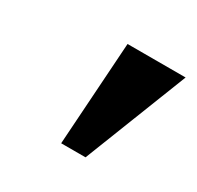

<svg xmlns="http://www.w3.org/2000/svg" viewBox="-78 -802 476 464"><g transform="rotate(30 160.0 -570.0)"><path d="M139 -426H207L320 -714H158Z"/></g></svg>

Font: Noto Serif SemiCondensed Extra
Style: Italic
Weight: 800
Width: 4
Italic angle: -12°
Designer: Monotype Design Team
Foundry: Monotype Imaging Inc.
Version: Version 1.901